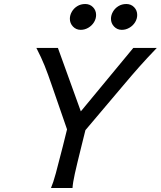

<svg xmlns="http://www.w3.org/2000/svg" viewBox="-20 -938 802 958"><path d="M269 -698.7 383.3 -382.3 645 -698.7H762.2Q709.5 -643.6 674.8 -604.5Q640.1 -565.4 593.3 -509.8L406.2 -288.6L386.2 -208Q363.3 -116.2 353.3 -70.8Q343.3 -25.4 341.8 0H234.4Q245.6 -25.9 258.5 -73.2Q271.5 -120.6 293.5 -208L314.5 -292.5L239.3 -509.8Q219.2 -568.8 202.9 -609.6Q186.5 -650.4 161.6 -698.7ZM587.9 -789.1Q564.9 -789.1 549.3 -805.4Q533.7 -821.8 533.7 -844.2Q533.7 -862.3 543.5 -879.4Q553.2 -896.5 570.6 -907.2Q587.9 -918 610.4 -918Q633.8 -918 649.2 -902.1Q664.6 -886.2 664.6 -863.3Q664.6 -844.2 654.1 -827.1Q643.6 -810.1 625.7 -799.6Q607.9 -789.1 587.9 -789.1ZM382.8 -789.1Q359.9 -789.1 344.2 -805.4Q328.6 -821.8 328.6 -844.2Q328.6 -862.3 338.4 -879.4Q348.1 -896.5 365.5 -907.2Q382.8 -918 405.3 -918Q428.7 -918 444.1 -902.1Q459.5 -886.2 459.5 -863.3Q459.5 -844.2 449 -827.1Q438.5 -810.1 420.7 -799.6Q402.8 -789.1 382.8 -789.1Z"/></svg>

Font: Lesson One
Style: Italic
Weight: 400
Italic angle: -14°
Designer: But Ko, Victor Gaultney, Annie Olsen, Julie Remington, Don Collingsworth, Eric Hays, Becca Hirsbrunner
Version: Version 1.100